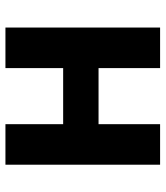

<svg xmlns="http://www.w3.org/2000/svg" viewBox="28 -628 600 695"><g transform="rotate(-90 327.5 -280.0)"><path d="M79.3 0V-559.8H226V-350.9H429V-559.8H575.8V0H429V-222.8H226V0Z"/></g></svg>

Font: Noto Sans SC Thin
Style: Regular
Weight: 100
Designer: Ryoko NISHIZUKA 西塚涼子 (kana, bopomofo & ideographs); Paul D. Hunt (Latin, Greek & Cyrillic); Sandoll Communications 산돌커뮤니
Foundry: Adobe
Version: Version 2.004-H2;hotconv 1.0.118;makeotfexe 2.5.65603